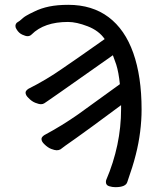

<svg xmlns="http://www.w3.org/2000/svg" viewBox="-20 -746 665 796"><path d="M458 30Q446 30 432.5 26Q419 22 419 8L420 1Q482 -144 482 -294Q482 -308 482 -310Q335 -201 297 -174.5Q259 -148 249.5 -141Q240 -134 231 -127Q224 -123 215 -123Q207 -123 192.5 -128.5Q178 -134 164 -148Q152 -159 152 -170Q152 -178 164 -186Q237 -225 304 -272Q365 -316 477 -397Q472 -446 462 -478Q454 -502 448 -517Q268 -390 230.5 -364Q193 -338 183 -331Q173 -324 164 -318Q158 -314 150 -314Q141 -314 126 -320Q111 -326 98 -340Q86 -351 86 -362Q86 -370 98 -378Q172 -415 239 -462Q298 -502 414 -584Q390 -619 343.5 -637Q297 -655 262 -655Q163 -655 111 -603Q104 -596 94 -596Q86 -596 72 -602.5Q58 -609 49 -624Q44 -631 44 -638Q44 -646 50 -652L62 -660L76 -672Q82 -677 89 -681Q96 -685 103.5 -689Q111 -693 122 -698Q150 -712 184 -719Q218 -726 263 -726Q362 -726 430 -675Q498 -624 532.5 -526.5Q567 -429 567 -292Q567 -247 561 -199.5Q555 -152 543 -105Q536 -77 528 -52Q514 -9 508 8Q502 30 458 30Z"/></svg>

Font: LXGW WenKai Medium
Style: Regular
Weight: 500
Designer: LXGW / Fontworks Inc.
Foundry: LXGW / Fontworks Inc.
Version: Version 1.501; October 10, 2024